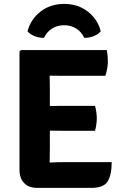

<svg xmlns="http://www.w3.org/2000/svg" viewBox="-20 -932 612 955"><path d="M77 -676 84 -683H227V-557.5Q227 -536.5 227.5 -520.5Q228 -504.5 228 -484V-193Q228 -174.5 227.5 -159Q227 -143.5 227 -124V2.5H164.5Q123.5 2.5 100.2 -21.5Q77 -45.5 77 -87ZM452.5 -405.5Q457 -391.5 459.2 -373.8Q461.5 -356 461.5 -343.5Q461.5 -330.5 459.2 -313.2Q457 -296 452.5 -281.5H295Q282.5 -281.5 260.2 -281.8Q238 -282 214.8 -282.5Q191.5 -283 175.5 -283V-404Q191.5 -404.5 214.8 -404.8Q238 -405 260.2 -405.2Q282.5 -405.5 295 -405.5ZM511 -683Q514.5 -666 515.5 -651Q516.5 -636 516.5 -623Q516.5 -610 513.2 -591.2Q510 -572.5 504 -555H295Q282.5 -555 260.2 -555.2Q238 -555.5 214.8 -556Q191.5 -556.5 175.5 -557V-683ZM535.5 -125.5Q535.5 -62 515.5 -29.8Q495.5 2.5 435 2.5H175.5V-120.5Q206.5 -122 235.2 -123.8Q264 -125.5 300 -125.5ZM481 -776Q467.5 -760.5 445 -751.8Q422.5 -743 399 -744Q385.5 -773 359.5 -789.8Q333.5 -806.5 299 -806.5Q264.5 -806.5 238.5 -789.8Q212.5 -773 199 -744Q176 -743 153.2 -751.8Q130.5 -760.5 117 -776Q131.5 -834.5 180.5 -873.5Q229.5 -912.5 299 -912.5Q368.5 -912.5 417.8 -873.5Q467 -834.5 481 -776Z"/></svg>

Font: Signika Negative
Style: Bold
Weight: 700
Designer: Anna Giedry
Foundry: Anna Giedry
Version: Version 2.001